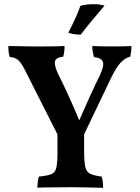

<svg xmlns="http://www.w3.org/2000/svg" viewBox="-20 -899 671 922"><path d="M384 -263V-174Q384 -123 389.5 -98Q395 -73 413 -64.5Q431 -56 468 -51Q472 -38 473.5 -25.5Q475 -13 475 3Q439 2 398 1Q357 0 320 0Q293 0 263 0.5Q233 1 206 1Q179 1 159 2Q160 -12 161.5 -26Q163 -40 167 -51Q207 -55 226 -62.5Q245 -70 250.5 -93.5Q256 -117 256 -166V-263ZM360 -204H281L98 -566Q82 -598 66.5 -611Q51 -624 27 -625Q23 -638 21.5 -650.5Q20 -663 20 -678Q37 -678 59 -677.5Q81 -677 103.5 -676.5Q126 -676 145 -676Q164 -676 191.5 -676Q219 -676 246 -676.5Q273 -677 290 -678Q290 -662 288.5 -651Q287 -640 284 -627Q248 -623 244 -604Q240 -585 259 -544Q282 -499 309.5 -438.5Q337 -378 364 -313H357Q386 -380 411.5 -436Q437 -492 459 -536Q481 -583 474 -602Q467 -621 431 -625Q428 -638 425.5 -650Q423 -662 423 -678Q444 -677 471 -676.5Q498 -676 523 -676Q546 -676 569 -676.5Q592 -677 611 -678Q611 -663 609.5 -651Q608 -639 606 -627Q581 -621 560 -599Q539 -577 514 -526ZM368 -733Q349 -733 335.5 -735Q322 -737 308 -742Q325 -774 340.5 -808Q356 -842 366 -871Q381 -875 397 -877Q413 -879 428 -879Q459 -879 482 -872Q453 -838 425 -804.5Q397 -771 368 -733Z"/></svg>

Font: Vollkorn SemiBold
Style: Regular
Weight: 600
Designer: Friedrich Althausen
Foundry: Friedrich Althausen
Version: Version 5.000